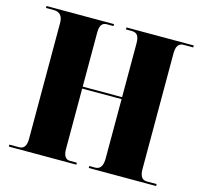

<svg xmlns="http://www.w3.org/2000/svg" viewBox="-103 -828 994 942"><g transform="rotate(15 393.5 -357.0)"><path d="M20 0V-10H70Q106 -10 106 -62V-650Q106 -678 94 -691Q82 -704 61 -704H20V-714H363V-704H328Q294 -704 294 -654V-378H494V-651Q494 -679 485 -691.5Q476 -704 455 -704H426V-714H768V-704H718Q682 -704 682 -651V-63Q682 -10 718 -10H768V0H426V-10H456Q494 -10 494 -67V-368H294V-62Q294 -10 328 -10H363V0Z"/></g></svg>

Font: Noto Serif Display SemiCondensed Black
Style: Regular
Weight: 900
Width: 4
Designer: Monotype Design Team
Foundry: Monotype Imaging Inc.
Version: Version 2.009